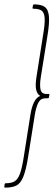

<svg xmlns="http://www.w3.org/2000/svg" viewBox="-69 -717 246 879"><path d="M86 -697Q119 -697 135.5 -685.5Q152 -674 155 -642.5Q158 -611 148 -552L118 -365Q112 -328 116.5 -307.5Q121 -287 142 -287H153Q158 -287 157 -282L155 -271Q154 -267 150 -267H139Q117 -267 106.5 -247Q96 -227 90 -189L60 0Q50 62 37.5 92.5Q25 123 6 132.5Q-13 142 -46 142Q-50 142 -49 137L-48 127Q-47 122 -43 122Q-17 122 -2 113Q13 104 22.5 78Q32 52 40 0L70 -190Q76 -228 87 -249.5Q98 -271 115 -278Q101 -286 96.5 -306.5Q92 -327 98 -365L128 -555Q137 -607 135.5 -633Q134 -659 122 -668Q110 -677 84 -677Q79 -677 80 -682L82 -692Q83 -697 86 -697Z"/></svg>

Font: Sofia Sans Extra Condensed Thin
Style: Italic
Weight: 250
Italic angle: -9°
Version: Version 4.100